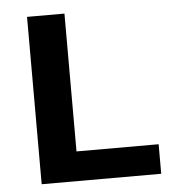

<svg xmlns="http://www.w3.org/2000/svg" viewBox="-47 -638 599 680"><g transform="rotate(-5 253.0 -297.5)"><path d="M74 0V-595H207V-105H499V0Z"/></g></svg>

Font: Encode Sans SC Condensed Thin SemiBold
Style: Regular
Weight: 600
Version: Version 3.002